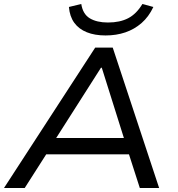

<svg xmlns="http://www.w3.org/2000/svg" viewBox="-22 -944 896 964"><path d="M-2 0 456 -705H544L777 0H680L615 -202L659 -169H175L231 -202L102 0ZM485 -604 246 -229 220 -251H640L607 -229L489 -604ZM508 -766Q454 -766 414 -782Q374 -798 351 -829.5Q328 -861 324 -909L386 -924Q394 -873 429 -852Q464 -831 520 -831Q580 -831 621.5 -852.5Q663 -874 693 -924L748 -909Q725 -860 689 -828.5Q653 -797 607.5 -781.5Q562 -766 508 -766Z"/></svg>

Font: Nunito Sans 7pt SemiExpanded
Style: Italic
Weight: 400
Width: 6
Italic angle: -9°
Designer: Vernon Adams
Foundry: Vernon Adams
Version: Version 3.101;gftools[0.9.27]